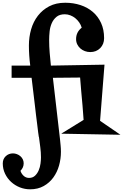

<svg xmlns="http://www.w3.org/2000/svg" viewBox="-70 -980 897 1399"><path d="M807.6 2 376 -5.9 539.1 -106.4Q537.1 -132.8 535.2 -159.2Q533.2 -185.5 531.2 -211.9Q526.4 -263.7 522 -313.5Q517.6 -363.3 513.7 -415L315.4 -413.1L367.2 34.2Q369.1 56.6 371.6 79.6Q374 102.5 374 126Q374 176.8 360.4 225.6Q346.7 274.4 318.8 313Q291 351.6 248.5 375.5Q206.1 399.4 149.4 399.4Q110.4 399.4 74.7 385.3Q39.1 371.1 11.2 345.7Q-16.6 320.3 -33.2 285.6Q-49.8 251 -49.8 210.9Q-49.8 178.7 -28.3 158.2Q-6.8 137.7 24.4 137.7Q39.1 137.7 53.2 143.1Q67.4 148.4 78.6 158.2Q89.8 168 96.2 181.2Q102.5 194.3 102.5 210Q102.5 241.2 79.1 264.6Q85.9 286.1 102.5 301.3Q119.1 316.4 141.6 316.4Q168 316.4 185.1 300.3Q202.1 284.2 211.9 261.2Q221.7 238.3 225.1 212.4Q228.5 186.5 228.5 167Q228.5 129.9 223.6 92.8Q218.8 55.7 213.9 18.6L212.9 17.6Q210.9 7.8 208 -16.1Q205.1 -40 201.2 -72.3Q197.3 -104.5 192.4 -142.1Q187.5 -179.7 183.6 -217.8Q172.9 -306.6 160.2 -413.1H14.6V-502H150.4Q145.5 -539.1 143.1 -575.2Q140.6 -611.3 140.6 -648.4Q140.6 -710 156.7 -766.1Q172.9 -822.3 206.1 -865.2Q239.3 -908.2 288.6 -934.1Q337.9 -960 405.3 -960Q464.8 -960 516.6 -942.9Q568.4 -925.8 606.4 -893.1Q644.5 -860.4 666.5 -812.5Q688.5 -764.6 688.5 -702.1Q688.5 -658.2 660.2 -629.4Q631.8 -600.6 587.9 -600.6Q567.4 -600.6 548.8 -607.4Q530.3 -614.3 516.1 -626.5Q502 -638.7 493.2 -656.2Q484.4 -673.8 484.4 -695.3Q484.4 -746.1 525.4 -778.3Q519.5 -798.8 507.3 -816.4Q495.1 -834 479 -847.2Q462.9 -860.4 442.9 -868.2Q422.9 -876 402.3 -876Q364.3 -876 341.8 -857.4Q319.3 -838.9 307.1 -811Q294.9 -783.2 291.5 -750.5Q288.1 -717.8 288.1 -688.5Q288.1 -641.6 292 -595.2Q295.9 -548.8 300.8 -502L691.4 -508.8Q683.6 -405.3 675.3 -304.2Q667 -203.1 659.2 -99.6Z"/></svg>

Font: Fontdiner Swanky
Style: Regular
Weight: 400
Designer: Font Diner, Inc
Foundry: Font Diner, Inc
Version: Version 1.001